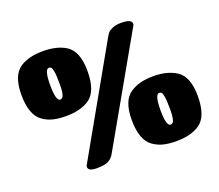

<svg xmlns="http://www.w3.org/2000/svg" viewBox="-120 -882 1214 1062"><g transform="rotate(-20 487.5 -350.5)"><path d="M234 -26Q234 -28 236 -34L590 -660Q599 -676 606.5 -684.5Q614 -693 634 -701.5Q654 -710 684 -710Q746 -710 746 -683Q746 -678 744 -674L386 -44Q374 -23 353 -11.5Q332 0 283 0Q234 0 234 -26ZM224 -329Q180 -329 147.5 -337Q115 -345 87 -365Q30 -406 30 -524Q30 -639 90 -678Q141 -711 224 -711Q306 -711 359 -678Q419 -639 419 -524Q419 -405 362 -365Q310 -329 224 -329ZM224 -426Q232 -426 237 -432Q250 -446 250 -503Q250 -560 246 -581.5Q242 -603 237 -608Q232 -613 224 -613Q198 -613 198 -519.5Q198 -426 224 -426ZM750 10Q706 10 673.5 2Q641 -6 613 -26Q556 -67 556 -185Q556 -300 616 -338Q667 -372 750 -372Q832 -372 885 -338Q945 -300 945 -185Q945 -66 888 -26Q836 10 750 10ZM750 -87Q758 -87 763 -92Q776 -107 776 -164Q776 -221 772 -242.5Q768 -264 763 -269Q758 -274 750 -274Q724 -274 724 -180.5Q724 -87 750 -87Z"/></g></svg>

Font: Titan One
Style: Regular
Weight: 400
Designer: Rodrigo Fuenzalida
Foundry: Rodrigo Fuenzalida
Version: Version 1.001